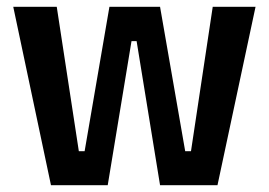

<svg xmlns="http://www.w3.org/2000/svg" viewBox="-20 -545 791 565"><path d="M130 0 19 -525H147L212 -100H229L302 -525H451L525 -100H542L606 -525H732L620 0H451L382 -424H367L297 0Z"/></svg>

Font: Bricolage Grotesque SemiCondensed SemiBold
Style: Regular
Weight: 600
Width: 4
Designer: Mathieu Triay
Foundry: Atelier Triay
Version: Version 1.001;gftools[0.9.33.dev8+g029e19f]